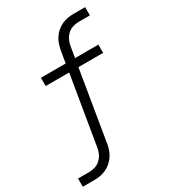

<svg xmlns="http://www.w3.org/2000/svg" viewBox="-222 -849 1044 1169"><g transform="rotate(-30 300.0 -265.0)"><path d="M8 205V147H88Q109 147 130 140Q151 133 167 117.5Q183 102 192 82Q201 62 204 41L284 -439H119V-497H293L307 -580Q311 -601 317.5 -621.5Q324 -642 336.5 -661Q349 -680 366.5 -695Q384 -710 404 -719Q424 -728 445 -731.5Q466 -735 487 -735H567V-677H487Q467 -677 445.5 -670Q424 -663 408 -647.5Q392 -632 383 -612Q374 -592 371 -571L359 -497H523V-439H349L268 50Q265 71 258 91.5Q251 112 238.5 131Q226 150 208.5 165Q191 180 171 189Q151 198 130 201.5Q109 205 88 205Z"/></g></svg>

Font: Iosevka Curly Slab LtEx
Style: Italic
Weight: 300
Width: 7
Italic angle: -9°
Monospace: yes
Designer: Belleve Invis
Foundry: Belleve Invis
Version: Version 11.1.0; ttfautohint (v1.8.3)